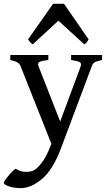

<svg xmlns="http://www.w3.org/2000/svg" viewBox="-45 -742 563 1005"><path d="M489.3 -428.2Q460 -421.4 450.2 -415.5Q440.4 -409.7 435.5 -395.5L272.5 38.6Q231.4 147 174.6 194.8Q117.7 242.7 64.5 242.7Q27.3 242.7 1 233.2Q-25.4 223.6 -25.4 214.4Q-25.4 210 -14.2 194.8Q-2.9 179.7 11.7 163.6Q26.4 147.5 36.6 141.1Q60.1 155.8 83.7 157.2Q107.4 158.7 126 152.3Q143.6 146.5 168 116.7Q192.4 86.9 210 44.9L224.1 11.2L63 -395Q57.6 -408.7 45.2 -415.8Q32.7 -422.9 8.8 -428.2V-454.1H208V-428.2Q171.4 -423.3 160.9 -417.2Q150.4 -411.1 156.7 -395L270 -106L377.4 -395Q382.8 -410.2 372.3 -416.5Q361.8 -422.9 327.1 -428.2V-454.1H489.3ZM418.9 -535.6Q413.1 -526.4 408.7 -520Q404.3 -513.7 395.5 -510.3L260.7 -633.8L127 -510.3Q119.1 -513.7 113.8 -520Q108.4 -526.4 101.6 -535.6L232.9 -722.2H290Z"/></svg>

Font: Gentium Book Plus
Style: Regular
Weight: 400
Designer: Victor Gaultney, Annie Olsen, Iska Routamaa, Becca Hirsbrunner
Foundry: SIL International
Version: Version 6.101